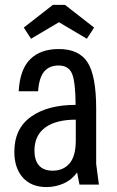

<svg xmlns="http://www.w3.org/2000/svg" viewBox="-20 -748 474 778"><path d="M55.7 -378.3H134.4Q138 -432.6 158.7 -457.6Q179.4 -482.6 217.3 -482.6Q258.1 -482.6 272 -449.1Q285.9 -415.6 286.4 -323Q172.7 -323 105.4 -274.9Q38.1 -226.7 38.1 -133Q38.1 -67 72.5 -28.5Q106.9 10 168.3 10Q204.3 10 237.4 -4.4Q270.6 -18.9 292.4 -49.4L302 0H380.7L369.7 -83.9V-307.7Q369.7 -440.4 335.1 -494.9Q300.4 -549.3 218.1 -549.3Q143.9 -549.3 102.3 -507.9Q60.7 -466.6 55.7 -378.3ZM287.1 -263.1V-179.4Q287.1 -115.3 261.9 -85.9Q236.7 -56.4 193.6 -56.4Q156.3 -56.4 137.9 -77.6Q119.6 -98.7 119.6 -137.7Q119.6 -198.9 162.9 -231Q206.3 -263.1 287.1 -263.1ZM194.4 -728.3 76.4 -636.3 105.7 -591 218.9 -657.9 332 -591 361.3 -636.3 243.3 -728.3Z"/></svg>

Font: Secuela Black
Style: Regular
Weight: 900
Designer: Fernando Haro
Foundry: deFharo
Version: Version 1.704